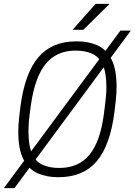

<svg xmlns="http://www.w3.org/2000/svg" viewBox="-38 -911 700 998"><path d="M262 10Q205 10 158.5 -10Q112 -30 84.5 -81.5Q57 -133 57 -228Q57 -243 58 -260Q59 -277 61.5 -300.5Q64 -324 68 -356Q91 -531 161.5 -613.5Q232 -696 358 -696H363Q421 -696 467 -676Q513 -656 540.5 -604.5Q568 -553 568 -458Q568 -443 567 -425.5Q566 -408 563.5 -385Q561 -362 557 -330Q535 -155 464.5 -72.5Q394 10 267 10ZM270 -38Q370 -38 426.5 -106Q483 -174 502 -318Q506 -349 508.5 -370.5Q511 -392 512.5 -407.5Q514 -423 514.5 -435Q515 -447 515 -458Q515 -534 495.5 -575Q476 -616 440.5 -632Q405 -648 355 -648Q257 -648 200.5 -580Q144 -512 123 -368Q119 -337 116 -315.5Q113 -294 112 -278.5Q111 -263 110.5 -251Q110 -239 110 -228Q110 -153 129 -111.5Q148 -70 184 -54Q220 -38 270 -38ZM-18 67 588 -752H642L37 67ZM339 -756 459 -891H529V-888L395 -756Z"/></svg>

Font: Chivo Mono Medium Thin
Style: Italic
Weight: 250
Italic angle: -8.05°
Monospace: yes
Version: Version 1.008